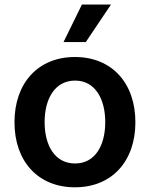

<svg xmlns="http://www.w3.org/2000/svg" viewBox="-20 -799 648 830"><path d="M304 10.7C463.8 10.7 565.3 -101.9 565.3 -270.6C565.3 -439.6 463.8 -552.6 304 -552.6C144.2 -552.6 42.6 -439.6 42.6 -270.6C42.6 -101.9 144.2 10.7 304 10.7ZM172.9 -271C172.9 -370.7 216.3 -450.6 304.7 -450.6C391.7 -450.6 435 -370.7 435 -271C435 -171.2 391.7 -92.3 304.7 -92.3C216.3 -92.3 172.9 -171.2 172.9 -271ZM254.6 -617.2H350.9L459.9 -779.5H334.2Z"/></svg>

Font: Margiela Sans Semi Bold
Style: Regular
Weight: 600
Designer: Stefan Endress, Andreas Faust
Version: Version 1.100;FEAKit 1.0